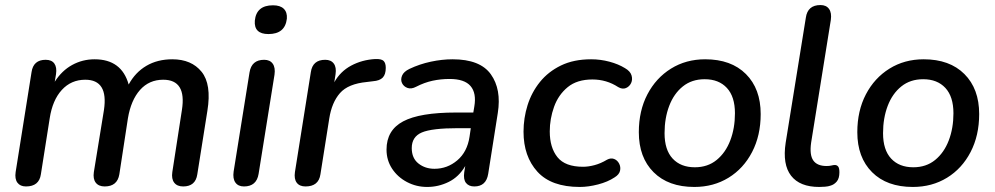

<svg xmlns="http://www.w3.org/2000/svg" viewBox="-20 -732 3942 761"><path d="M83 7Q60 7 49 -8Q38 -23 42 -50L105 -446Q112 -495 161 -495Q185 -495 195.5 -480Q206 -465 202 -438L197 -408Q225 -452 266 -474.5Q307 -497 355 -497Q462 -497 490 -397Q516 -445 560 -471Q604 -497 663 -497Q739 -497 779 -447.5Q819 -398 802 -293L762 -41Q755 7 706 7Q682 7 670.5 -8Q659 -23 663 -50L701 -296Q720 -416 627 -416Q571 -416 535 -375.5Q499 -335 487 -263L453 -41Q445 7 395 7Q371 7 359.5 -8Q348 -23 352 -50L392 -296Q410 -416 318 -416Q262 -416 225 -375.5Q188 -335 177 -263L142 -41Q135 7 83 7Z M1044 -597Q986 -597 990 -650Q996 -711 1062 -711Q1091 -711 1105 -697Q1119 -683 1117 -658Q1110 -597 1044 -597ZM947 7Q924 7 913 -8.5Q902 -24 906 -52L969 -445Q977 -495 1027 -495Q1050 -495 1061 -479.5Q1072 -464 1068 -436L1005 -43Q997 7 947 7Z M1191 7Q1167 7 1156 -8Q1145 -23 1149 -50L1212 -446Q1219 -495 1269 -495Q1292 -495 1303 -480Q1314 -465 1310 -438L1305 -406Q1329 -449 1372 -472Q1415 -495 1467 -498Q1492 -499 1500.5 -490.5Q1509 -482 1509 -463Q1509 -437 1497 -424.5Q1485 -412 1458 -410L1434 -407Q1360 -400 1327.5 -363Q1295 -326 1285 -262L1250 -41Q1243 7 1191 7Z M1673 9Q1630 9 1593 -10.5Q1556 -30 1534 -63.5Q1512 -97 1512 -139Q1512 -216 1578 -251Q1644 -286 1787 -286H1856L1860 -310Q1869 -363 1845 -391Q1821 -419 1762 -419Q1727 -419 1694.5 -412Q1662 -405 1629 -388Q1610 -378 1595 -383.5Q1580 -389 1573.5 -402.5Q1567 -416 1573.5 -432Q1580 -448 1603 -459Q1643 -478 1687.5 -487.5Q1732 -497 1774 -497Q1883 -497 1925.5 -437.5Q1968 -378 1953 -284L1915 -43Q1907 7 1860 7Q1838 7 1827 -7Q1816 -21 1820 -49L1824 -74Q1799 -31 1758.5 -11Q1718 9 1673 9ZM1702 -63Q1753 -63 1792.5 -96.5Q1832 -130 1841 -190L1846 -224H1796Q1692 -224 1652 -207Q1612 -190 1612 -145Q1612 -105 1638.5 -84Q1665 -63 1702 -63Z M2278 9Q2165 9 2110 -51.5Q2055 -112 2055 -210Q2055 -264 2071 -315Q2087 -366 2120 -407Q2153 -448 2203.5 -472.5Q2254 -497 2323 -497Q2360 -497 2395.5 -487.5Q2431 -478 2457 -462Q2478 -450 2483 -433.5Q2488 -417 2481.5 -403Q2475 -389 2461 -383Q2447 -377 2430 -387Q2384 -417 2328 -417Q2267 -417 2230 -386.5Q2193 -356 2176 -308.5Q2159 -261 2159 -211Q2159 -147 2189.5 -109Q2220 -71 2291 -71Q2312 -71 2336.5 -77.5Q2361 -84 2386 -99Q2401 -107 2414 -102Q2427 -97 2434 -83.5Q2441 -70 2437.5 -55Q2434 -40 2416 -29Q2389 -11 2350.5 -1Q2312 9 2278 9Z M2732 9Q2629 9 2570.5 -49.5Q2512 -108 2512 -208Q2512 -293 2546 -358Q2580 -423 2639.5 -460Q2699 -497 2775 -497Q2878 -497 2936.5 -438.5Q2995 -380 2995 -280Q2995 -195 2961 -129.5Q2927 -64 2867.5 -27.5Q2808 9 2732 9ZM2734 -69Q2785 -69 2820.5 -98Q2856 -127 2874.5 -175.5Q2893 -224 2893 -283Q2893 -349 2861 -383.5Q2829 -418 2773 -418Q2722 -418 2686.5 -389.5Q2651 -361 2632.5 -312.5Q2614 -264 2614 -204Q2614 -138 2646 -103.5Q2678 -69 2734 -69Z M3227 9Q3150 9 3115.5 -35.5Q3081 -80 3094 -166L3174 -662Q3181 -712 3232 -712Q3255 -712 3266 -696.5Q3277 -681 3273 -653L3195 -167Q3188 -118 3203.5 -96Q3219 -74 3256 -74Q3268 -74 3275.5 -76Q3283 -78 3289 -78Q3297 -78 3302 -72Q3307 -66 3307 -49Q3307 -25 3296.5 -12.5Q3286 0 3271 4Q3263 7 3250 8Q3237 9 3227 9Z M3598 9Q3495 9 3436.5 -49.5Q3378 -108 3378 -208Q3378 -293 3412 -358Q3446 -423 3505.5 -460Q3565 -497 3641 -497Q3744 -497 3802.5 -438.5Q3861 -380 3861 -280Q3861 -195 3827 -129.5Q3793 -64 3733.5 -27.5Q3674 9 3598 9ZM3600 -69Q3651 -69 3686.5 -98Q3722 -127 3740.5 -175.5Q3759 -224 3759 -283Q3759 -349 3727 -383.5Q3695 -418 3639 -418Q3588 -418 3552.5 -389.5Q3517 -361 3498.5 -312.5Q3480 -264 3480 -204Q3480 -138 3512 -103.5Q3544 -69 3600 -69Z"/></svg>

Font: Nunito SemiBold
Style: Italic
Weight: 600
Italic angle: -9°
Designer: Vernon Adams
Foundry: Vernon Adams
Version: Version 3.601; ttfautohint (v1.8.2.53-6de2)